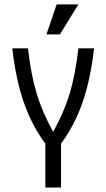

<svg xmlns="http://www.w3.org/2000/svg" viewBox="-20 -842 478 862"><path d="M183.6 -197.3Q123 -278.3 86.9 -382.3Q50.8 -486.3 35.2 -625H105.5Q119.1 -506.8 144.5 -422.4Q169.9 -337.9 218.8 -250Q267.6 -337.9 293 -422.4Q318.4 -506.8 332 -625H402.3Q386.7 -486.3 350.6 -382.3Q314.5 -278.3 253.9 -197.3V0H183.6ZM332 -822.3 249 -687.5H188.5L234.4 -822.3Z"/></svg>

Font: Sudo Variable
Style: Regular
Weight: 400
Monospace: yes
Designer: Jens Kutilek
Foundry: Jens Kutilek
Version: Version 0.040